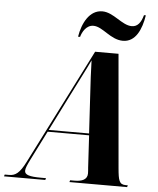

<svg xmlns="http://www.w3.org/2000/svg" viewBox="-118 -987 853 1038"><g transform="rotate(5 308.5 -467.5)"><path d="M519 -786C588 -786 619 -857 631 -934H621C610 -894 592 -869 560 -869C506 -869 457 -935 395 -935C326 -935 288 -862 276 -787H287C294 -813 315 -853 354 -853C405 -853 451 -786 519 -786ZM-57 0H167L170 -10H144C80 -10 54 -18 54 -40C54 -55 63 -73 77 -102L157 -261H382L392 -87C393 -76 394 -64 394 -55C394 -21 364 -10 325 -10H301L298 0H611L614 -10H603C567 -10 562 -32 556 -98L502 -714H375L59 -90C26 -24 3 -10 -31 -10H-54ZM263 -472C304 -555 339 -620 360 -666C361 -619 365 -537 369 -478L381 -271H162Z"/></g></svg>

Font: Noto Serif Display Condensed ExtraBold
Style: Italic
Weight: 800
Width: 3
Italic angle: -12°
Designer: Monotype Design Team
Foundry: Monotype Imaging Inc.
Version: Version 2.009